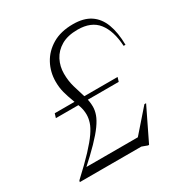

<svg xmlns="http://www.w3.org/2000/svg" viewBox="-170 -841 928 979"><g transform="rotate(-30 294.5 -351.5)"><path d="M460 -368 452.5 -343.5H82.5L90 -368ZM81 -50H412L386 -39L509 -179.5H519L426 12H420L387.5 0H25L27.5 -8.5Q92 -68 131.5 -110.2Q171 -152.5 191.8 -182.8Q212.5 -213 220 -236.5Q227.5 -260 227.5 -281.5Q227.5 -307 219.2 -332Q211 -357 200.8 -383.5Q190.5 -410 182.5 -439.8Q174.5 -469.5 174.5 -504.5Q174.5 -561 200.2 -608.8Q226 -656.5 275.5 -685.8Q325 -715 397 -715Q459.5 -715 498.8 -689Q538 -663 557 -612.8Q576 -562.5 577 -490H566Q561 -580.5 522.2 -629.8Q483.5 -679 403.5 -679Q345 -679 307 -656.8Q269 -634.5 250.2 -598Q231.5 -561.5 231.5 -519Q231.5 -476.5 242.5 -438.8Q253.5 -401 264.5 -366.8Q275.5 -332.5 275.5 -300Q275.5 -278 267 -254Q258.5 -230 237.2 -200.2Q216 -170.5 178.2 -131.5Q140.5 -92.5 82 -40Z"/></g></svg>

Font: Newsreader 60pt Light
Style: Italic
Weight: 300
Italic angle: -17°
Designer: Hugues Gentile
Foundry: Production Type
Version: Version 1.003